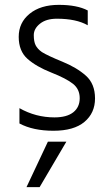

<svg xmlns="http://www.w3.org/2000/svg" viewBox="-20 -532 446 790"><path d="M143 238H89L177 51H253ZM60 -24V-87Q127 -49 204 -49Q255 -49 281.5 -70Q308 -91 308 -128Q308 -165 280.5 -187Q253 -209 191 -233.5Q129 -258 93 -290Q57 -322 57 -380.5Q57 -439 102 -475.5Q147 -512 222 -512Q297 -512 341 -489V-428Q294 -455 214 -455Q170 -455 144.5 -434.5Q119 -414 119 -387.5Q119 -361 126.5 -346Q134 -331 152 -318Q176 -303 236 -278.5Q296 -254 333.5 -220.5Q371 -187 371 -127Q371 -67 327.5 -30.5Q284 6 200 6Q116 6 60 -24Z"/></svg>

Font: Hind Kochi Light
Style: Regular
Weight: 300
Designer: Dhruvi Tolia
Foundry: Indian Type Foundry
Version: Version 0.702;PS 1.0;hotconv 1.0.81;makeotf.lib2.5.63406